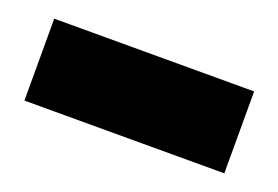

<svg xmlns="http://www.w3.org/2000/svg" viewBox="-39 -783 456 315"><g transform="rotate(20 189.5 -625.5)"><path d="M15 -697H364V-554H15Z"/></g></svg>

Font: Readiness Black
Style: Regular
Weight: 900
Designer: Katatrad Team
Foundry: CadsonDemak
Version: Version 1.00;April 23, 2019;FontCreator 11.5.0.2425 64-bit; 